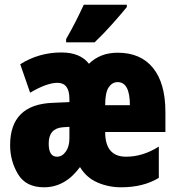

<svg xmlns="http://www.w3.org/2000/svg" viewBox="-20 -786 750 816"><path d="M336 -766Q321 -733 302.5 -696.5Q284 -660 261 -620V-606H382Q419 -641 459 -686Q499 -731 519 -756V-766ZM358 -515Q321 -563 241 -563Q145 -563 66 -513L108 -392Q179 -434 224 -434Q275 -434 275 -366V-352L204 -349Q23 -342 23 -169Q23 -102 56.5 -46Q90 10 167 10Q257 10 320 -76Q347 -31 394 -10.5Q441 10 495 10Q589 10 655 -30V-163Q587 -120 516 -120Q427 -120 427 -225H683V-310Q683 -432 630.5 -497Q578 -562 480 -562Q406 -562 358 -515ZM532 -339H427Q427 -393 442 -415Q457 -437 480 -437Q532 -437 532 -339ZM275 -198Q275 -163 259.5 -141.5Q244 -120 222 -120Q187 -120 187 -176Q187 -240 246 -245L275 -247Z"/></svg>

Font: Noto Sans Display Condensed Black
Style: Regular
Weight: 900
Width: 3
Designer: Monotype Design team
Foundry: Monotype Imaging Inc.
Version: 1.000